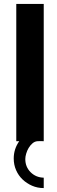

<svg xmlns="http://www.w3.org/2000/svg" viewBox="-20 -720 293 979"><path d="M109 91Q109 131 136 158Q163 185 203 186V239Q171 239 143.5 227Q116 215 95 195Q74 175 62 147.5Q50 120 50 88Q50 40 78 0H63V-700H203V0Q195 0 187 -0.5Q179 -1 171 0Q157 1 145.5 11Q134 21 126 34.5Q118 48 113.5 63.5Q109 79 109 91Z"/></svg>

Font: CAT North
Style: Regular
Weight: 400
Designer: Peter Wiegel
Foundry: Peter Wiegel
Version: Version 1.000